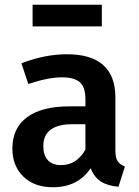

<svg xmlns="http://www.w3.org/2000/svg" viewBox="-20 -772 583 807"><path d="M505 -72 478 13Q432 9 404 -9Q376 -27 361 -65Q308 15 202 15Q124 15 78 -30Q32 -75 32 -148Q32 -234 94 -279.5Q156 -325 272 -325H339V-355Q339 -406 315.5 -426.5Q292 -447 240 -447Q183 -447 99 -419L70 -506Q169 -544 261 -544Q465 -544 465 -362V-140Q465 -109 474.5 -94.5Q484 -80 505 -72ZM339 -143V-250H286Q162 -250 162 -158Q162 -120 181 -99Q200 -78 237 -78Q302 -78 339 -143ZM117 -661V-752H408V-661Z"/></svg>

Font: Fira Sans Medium
Style: Regular
Weight: 500
Designer: bBox Type GmbH & Carrois Corporate GbR & Edenspiekermann AG
Foundry: bBox Type GmbH & Carrois Corporate GbR & Edenspiekermann AG
Version: Version 4.301